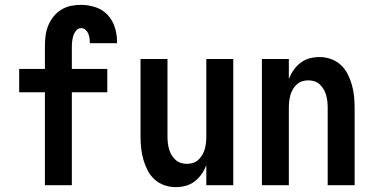

<svg xmlns="http://www.w3.org/2000/svg" viewBox="-20 -763 1540 791"><path d="M165 0V-383H59V-479H165V-571Q165 -593 167.5 -614.5Q170 -636 178 -656Q186 -676 199.5 -693.5Q213 -711 231.5 -722.5Q250 -734 271 -738.5Q292 -743 314 -743Q344 -743 373 -733.5Q402 -724 422.5 -702.5Q443 -681 452.5 -652Q462 -623 462 -594V-585H350V-588Q350 -598 348.5 -607.5Q347 -617 343 -626Q339 -635 331.5 -641Q324 -647 314 -647Q302 -647 294 -637.5Q286 -628 282.5 -617Q279 -606 277.5 -594.5Q276 -583 276 -571V-479H422V-383H276V0Z M704 8Q680 8 657 0Q634 -8 616.5 -24Q599 -40 588 -61.5Q577 -83 570.5 -106Q564 -129 561.5 -152.5Q559 -176 559 -200V-520H670V-200Q670 -187 671.5 -174Q673 -161 676.5 -148.5Q680 -136 686.5 -125Q693 -114 702.5 -105Q712 -96 724.5 -92Q737 -88 750 -88Q763 -88 775.5 -92Q788 -96 797.5 -105Q807 -114 813.5 -125Q820 -136 823.5 -148.5Q827 -161 828.5 -174Q830 -187 830 -200V-520H941V0H830V-82Q822 -62 810 -45Q798 -28 781.5 -15.5Q765 -3 745 2.5Q725 8 704 8Z M1059 0V-520H1170V-438Q1178 -458 1190 -475Q1202 -492 1218.5 -504.5Q1235 -517 1255 -522.5Q1275 -528 1296 -528Q1320 -528 1343 -520Q1366 -512 1383.5 -496Q1401 -480 1412 -458.5Q1423 -437 1429.5 -414Q1436 -391 1438.5 -367.5Q1441 -344 1441 -320V0H1330V-320Q1330 -333 1328.5 -346Q1327 -359 1323.5 -371.5Q1320 -384 1313.5 -395Q1307 -406 1297.5 -415Q1288 -424 1275.5 -428Q1263 -432 1250 -432Q1237 -432 1224.5 -428Q1212 -424 1202.5 -415Q1193 -406 1186.5 -395Q1180 -384 1176.5 -371.5Q1173 -359 1171.5 -346Q1170 -333 1170 -320V0Z"/></svg>

Font: Iosevka Web
Style: Bold
Weight: 700
Monospace: yes
Designer: Belleve Invis
Foundry: Belleve Invis
Version: Version 28.0.3; ttfautohint (v1.8.3)